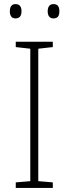

<svg xmlns="http://www.w3.org/2000/svg" viewBox="-20 -918 334 938"><path d="M28 -863C28 -843 36 -828 55 -828C78 -828 85 -843 85 -863C85 -883 78 -898 55 -898C36 -898 28 -883 28 -863ZM213 -863C213 -843 221 -828 241 -828C264 -828 270 -843 270 -863C270 -883 264 -898 241 -898C221 -898 213 -883 213 -863ZM238 0V-27L167 -33V-680L238 -688V-714H57V-688L128 -680V-33L57 -27V0Z"/></svg>

Font: Noto Sans Ethiopic ExtraLight
Style: Regular
Weight: 200
Designer: Monotype Design Team
Foundry: Monotype Imaging Inc.
Version: Version 2.102